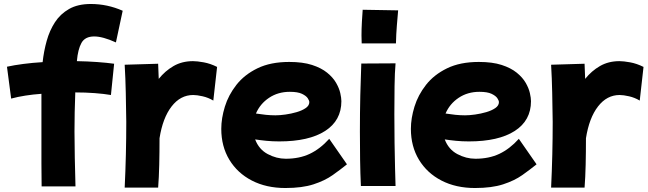

<svg xmlns="http://www.w3.org/2000/svg" viewBox="-20 -864 3251 964"><path d="M189 72Q188 16 188 -42.5Q188 -101 188 -156V-393Q146 -390 107.5 -384Q69 -378 36 -369L15 -529Q51 -537 97.5 -543Q144 -549 194 -552Q200 -607 214.5 -659Q229 -711 256 -752.5Q283 -794 327 -819Q371 -844 436 -844Q519 -844 596 -810L562 -651Q496 -681 453 -681Q407 -681 389 -648.5Q371 -616 366 -557Q420 -556 468.5 -552.5Q517 -549 553 -544L537 -387Q502 -393 455.5 -396.5Q409 -400 358 -400Q356 -349 355 -300.5Q354 -252 354 -204Q354 -140 355.5 -72.5Q357 -5 359 72Z M606 78Q610 -5 612 -88Q614 -171 614 -252Q613 -326 611.5 -398.5Q610 -471 606 -539L774 -544Q775 -507 777 -468Q809 -508 851.5 -532.5Q894 -557 949 -557Q970 -557 1003 -551Q1036 -545 1070 -528L1051 -359Q1026 -374 997.5 -380.5Q969 -387 950 -387Q886 -387 841.5 -329.5Q797 -272 781 -170Q781 -100 779.5 -36.5Q778 27 774 78Z M1413 80Q1317 80 1244.5 42.5Q1172 5 1131.5 -62Q1091 -129 1091 -217Q1091 -270 1109 -328.5Q1127 -387 1167 -438Q1207 -489 1272.5 -521Q1338 -553 1432 -553Q1500 -553 1546.5 -538Q1593 -523 1622.5 -499Q1652 -475 1667.5 -448Q1683 -421 1688.5 -396.5Q1694 -372 1694 -356Q1694 -259 1612.5 -206.5Q1531 -154 1382 -154Q1348 -154 1317.5 -157Q1287 -160 1261 -164Q1280 -114 1324 -90.5Q1368 -67 1415 -67Q1483 -67 1535 -91.5Q1587 -116 1633 -167L1722 -39Q1690 -13 1650.5 15Q1611 43 1554 61.5Q1497 80 1413 80ZM1435 -403Q1376 -403 1331 -373Q1286 -343 1265 -294Q1290 -290 1314.5 -287.5Q1339 -285 1363 -285Q1385 -285 1413.5 -289Q1442 -293 1469.5 -301Q1497 -309 1515 -321.5Q1533 -334 1533 -351Q1533 -359 1525 -371Q1517 -383 1496 -393Q1475 -403 1435 -403Z M1796 -646Q1796 -655 1795.5 -664.5Q1795 -674 1795 -686Q1795 -718 1797 -754Q1799 -790 1801 -815L1979 -812Q1976 -778 1972.5 -735Q1969 -692 1968 -646ZM1792 70Q1789 8 1788 -62.5Q1787 -133 1787 -204Q1787 -297 1789 -385Q1791 -473 1794 -545L1966 -546Q1962 -500 1961 -432.5Q1960 -365 1960 -291Q1960 -218 1961 -147Q1962 -76 1963.5 -18.5Q1965 39 1966 70Z M2365 80Q2269 80 2196.5 42.5Q2124 5 2083.5 -62Q2043 -129 2043 -217Q2043 -270 2061 -328.5Q2079 -387 2119 -438Q2159 -489 2224.5 -521Q2290 -553 2384 -553Q2452 -553 2498.5 -538Q2545 -523 2574.5 -499Q2604 -475 2619.5 -448Q2635 -421 2640.5 -396.5Q2646 -372 2646 -356Q2646 -259 2564.5 -206.5Q2483 -154 2334 -154Q2300 -154 2269.5 -157Q2239 -160 2213 -164Q2232 -114 2276 -90.5Q2320 -67 2367 -67Q2435 -67 2487 -91.5Q2539 -116 2585 -167L2674 -39Q2642 -13 2602.5 15Q2563 43 2506 61.5Q2449 80 2365 80ZM2387 -403Q2328 -403 2283 -373Q2238 -343 2217 -294Q2242 -290 2266.5 -287.5Q2291 -285 2315 -285Q2337 -285 2365.5 -289Q2394 -293 2421.5 -301Q2449 -309 2467 -321.5Q2485 -334 2485 -351Q2485 -359 2477 -371Q2469 -383 2448 -393Q2427 -403 2387 -403Z M2747 78Q2751 -5 2753 -88Q2755 -171 2755 -252Q2754 -326 2752.5 -398.5Q2751 -471 2747 -539L2915 -544Q2916 -507 2918 -468Q2950 -508 2992.5 -532.5Q3035 -557 3090 -557Q3111 -557 3144 -551Q3177 -545 3211 -528L3192 -359Q3167 -374 3138.5 -380.5Q3110 -387 3091 -387Q3027 -387 2982.5 -329.5Q2938 -272 2922 -170Q2922 -100 2920.5 -36.5Q2919 27 2915 78Z"/></svg>

Font: Mochiy Pop P One
Style: Regular
Weight: 400
Designer: FONTDASU
Foundry: FONTDASU / Google Inc. / Adobe
Version: Version 2.000